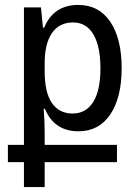

<svg xmlns="http://www.w3.org/2000/svg" viewBox="-20 -522 563 778"><path d="M77 135H12V65H77V-492H146L154 -410H159Q197 -502 297 -502Q381 -502 427 -433.5Q473 -365 473 -246Q473 -127 427 -58.5Q381 10 298 10Q200 10 162 -81H157Q161 -29 161 13V65H454V135H161V236H77ZM387 -245Q387 -334 358.5 -382.5Q330 -431 276 -431Q220 -431 190.5 -388Q161 -345 161 -265V-233Q161 -147 190.5 -104.5Q220 -62 274 -62Q328 -62 357.5 -108.5Q387 -155 387 -245Z"/></svg>

Font: Noto Sans Armenian Narrow
Style: Regular
Weight: 400
Width: 4
Designer: Monotype Design team
Foundry: Monotype Imaging Inc.
Version: Version 1.000